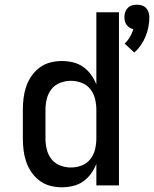

<svg xmlns="http://www.w3.org/2000/svg" viewBox="-20 -787 654 815"><path d="M550 -564 509 -602Q522 -614 531.5 -630Q541 -646 546 -663Q538 -665 530.5 -669.5Q523 -674 517.5 -681.5Q512 -689 510 -697.5Q508 -706 508 -715Q508 -725 511.5 -735.5Q515 -746 522.5 -753.5Q530 -761 540 -764Q550 -767 561 -767Q572 -767 582 -764Q592 -761 599.5 -753.5Q607 -746 610.5 -735.5Q614 -725 614 -715Q614 -694 610 -673Q606 -652 598 -632.5Q590 -613 578 -595.5Q566 -578 550 -564ZM242 8Q217 8 192.5 1.5Q168 -5 148 -20Q128 -35 113.5 -56Q99 -77 91 -101Q83 -125 80 -149.5Q77 -174 77 -200V-321Q77 -346 80 -370.5Q83 -395 91 -419Q99 -443 113.5 -464Q128 -485 148 -500Q168 -515 192.5 -521.5Q217 -528 242 -528Q266 -528 289.5 -522.5Q313 -517 332.5 -503.5Q352 -490 366 -470.5Q380 -451 389 -429V-735H485V0H389V-91Q380 -69 366 -49.5Q352 -30 332.5 -16.5Q313 -3 289.5 2.5Q266 8 242 8ZM281 -76Q304 -76 326.5 -84.5Q349 -93 363.5 -111.5Q378 -130 383.5 -153Q389 -176 389 -200V-321Q389 -344 383.5 -367Q378 -390 363.5 -408.5Q349 -427 326.5 -435.5Q304 -444 281 -444Q258 -444 235.5 -435.5Q213 -427 198.5 -408.5Q184 -390 178.5 -367Q173 -344 173 -321V-199Q173 -176 178.5 -153Q184 -130 198.5 -111.5Q213 -93 235.5 -84.5Q258 -76 281 -76Z"/></svg>

Font: Iosevka Medium Extended
Style: Regular
Weight: 500
Width: 7
Monospace: yes
Designer: Belleve Invis
Foundry: Belleve Invis
Version: Version 32.5.0; ttfautohint (v1.8.4)